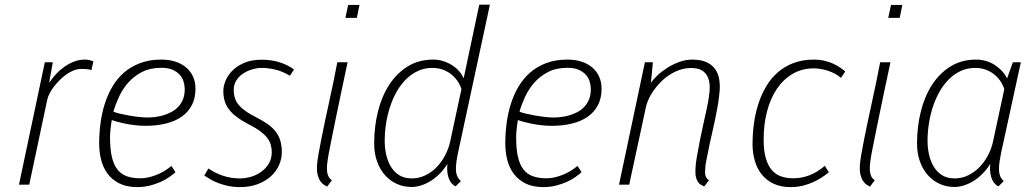

<svg xmlns="http://www.w3.org/2000/svg" viewBox="-20 -780 4373 811"><path d="M366.2 -483.9Q355 -487.8 342.5 -488.3Q330.1 -488.8 322.8 -488.8Q306.6 -488.8 290.8 -482.4Q274.9 -476.1 259.8 -465.3Q244.6 -454.6 231.2 -440.9Q217.8 -427.2 207 -413.1Q196.3 -398.9 189.2 -384.8Q182.1 -370.6 179.7 -359.4L103.5 0H60.1L169.4 -517.1H203.1L187.5 -430.2Q201.2 -450.7 218 -468.5Q234.9 -486.3 254.2 -499.5Q273.4 -512.7 294.7 -520.5Q315.9 -528.3 338.4 -528.3Q350.1 -528.3 360.4 -525.6Q370.6 -522.9 374.5 -521Z M573.7 -26.9Q602.5 -26.9 637.7 -40Q672.9 -53.2 704.1 -79.1L721.2 -52.7Q710 -42.5 693.8 -31.2Q677.7 -20 657.2 -11Q636.7 -2 612.1 4.2Q587.4 10.3 559.6 10.3Q515.1 10.3 484.4 -5.1Q453.6 -20.5 434.6 -46.1Q415.5 -71.8 407.2 -105Q398.9 -138.2 398.9 -173.8Q398.9 -216.3 404.5 -259.3Q410.2 -302.2 422.6 -341.6Q435.1 -380.9 455.3 -415Q475.6 -449.2 504.9 -474.4Q534.2 -499.5 573 -513.9Q611.8 -528.3 661.6 -528.3Q693.8 -528.3 720.5 -519.8Q747.1 -511.2 766.1 -495.1Q785.2 -479 795.4 -456.3Q805.7 -433.6 805.7 -405.3Q805.7 -365.2 790.3 -335.7Q774.9 -306.2 747.1 -286.9Q719.2 -267.6 680.4 -258.1Q641.6 -248.5 595.2 -248.5Q571.3 -248.5 547.9 -251.5Q524.4 -254.4 505.1 -258.5Q485.8 -262.7 471.7 -266.6Q457.5 -270.5 452.1 -272.9Q450.7 -265.1 449.5 -255.4Q448.2 -245.6 447 -235.6Q445.8 -225.6 445.3 -216.3Q444.8 -207 444.8 -200.2Q444.8 -150.9 452.4 -117.7Q460 -84.5 475.8 -64.2Q491.7 -43.9 516.1 -35.4Q540.5 -26.9 573.7 -26.9ZM661.6 -493.7Q614.7 -493.7 580.3 -476.1Q545.9 -458.5 522 -431.4Q498 -404.3 482.9 -371.6Q467.8 -338.9 459 -308.6Q466.3 -304.7 483.9 -300.5Q501.5 -296.4 522.7 -292.5Q543.9 -288.6 565.4 -286.1Q586.9 -283.7 601.6 -283.7Q616.2 -283.7 633.8 -285.6Q651.4 -287.6 668.9 -292.7Q686.5 -297.9 703.1 -306.4Q719.7 -314.9 732.4 -328.4Q745.1 -341.8 752.7 -360.1Q760.3 -378.4 760.3 -402.8Q760.3 -418.9 755.4 -435.3Q750.5 -451.7 738.8 -464.6Q727.1 -477.5 708.3 -485.6Q689.5 -493.7 661.6 -493.7Z M1127.9 -137.2Q1127.9 -153.8 1123.5 -168.9Q1119.1 -184.1 1108.4 -198Q1097.7 -211.9 1079.8 -225.3Q1062 -238.8 1035.2 -252.4Q1002 -269.5 980.5 -285.6Q959 -301.8 946.3 -319.1Q933.6 -336.4 928.5 -355.2Q923.3 -374 923.3 -396.5Q923.3 -415.5 932.4 -438.2Q941.4 -460.9 960.9 -481Q980.5 -501 1011.2 -514.4Q1042 -527.8 1085 -527.8Q1129.4 -527.8 1164.8 -515.6Q1200.2 -503.4 1221.7 -486.3L1204.6 -460Q1173.3 -479 1142.3 -486.1Q1111.3 -493.2 1086.9 -493.2Q1065.9 -493.2 1044.7 -486.8Q1023.4 -480.5 1006.1 -468.8Q988.8 -457 978 -439.7Q967.3 -422.4 967.3 -400.4Q967.3 -380.4 972.7 -364.5Q978 -348.6 990 -335Q1002 -321.3 1020.5 -308.6Q1039.1 -295.9 1065.4 -282.7Q1093.3 -268.6 1113 -254.2Q1132.8 -239.7 1145.5 -222.7Q1158.2 -205.6 1164.3 -184.8Q1170.4 -164.1 1170.4 -137.2Q1170.4 -109.4 1158.7 -82.8Q1147 -56.2 1124.5 -35.6Q1102.1 -15.1 1069.1 -2.4Q1036.1 10.3 993.7 10.3Q966.8 10.3 943.8 5.4Q920.9 0.5 901.9 -6.8Q882.8 -14.2 868.2 -22.7Q853.5 -31.2 842.8 -38.6L860.4 -68.4Q886.7 -49.8 920.7 -38.1Q954.6 -26.4 993.7 -26.4Q1016.1 -26.4 1039.8 -33.2Q1063.5 -40 1083 -54Q1102.5 -67.9 1115.2 -88.6Q1127.9 -109.4 1127.9 -137.2Z M1364.3 -105.5Q1361.3 -85 1361.3 -82Q1361.3 -76.2 1361.1 -67.9Q1360.8 -59.6 1362.3 -50.8Q1363.8 -42 1368.2 -33.4Q1372.6 -24.9 1381.8 -18.6L1361.8 8.3Q1356.4 5.4 1348.6 0.7Q1340.8 -3.9 1333.7 -13.9Q1326.7 -23.9 1322 -40.5Q1317.4 -57.1 1319.3 -84Q1320.3 -100.1 1325.2 -128.2Q1330.1 -156.2 1337.2 -192.1Q1344.2 -228 1353 -269.3Q1361.8 -310.5 1371.1 -353.3Q1380.4 -396 1389.2 -438Q1397.9 -480 1404.8 -517.1H1448.2Q1432.6 -443.8 1420.7 -387.2Q1408.7 -330.6 1399.9 -287.4Q1391.1 -244.1 1384.8 -213.1Q1378.4 -182.1 1374.3 -160.9Q1370.1 -139.6 1367.7 -126.5Q1365.2 -113.3 1364.3 -105.5ZM1487.3 -704.6H1439L1450.7 -759.3H1498.5Z M1806.6 -493.2Q1773.9 -493.2 1746.3 -480.7Q1718.8 -468.3 1696.3 -446.3Q1673.8 -424.3 1656.7 -394.8Q1639.6 -365.2 1628.2 -330.8Q1616.7 -296.4 1610.8 -259Q1605 -221.7 1605 -184.1Q1605 -156.7 1610.8 -128.9Q1616.7 -101.1 1629.9 -78.1Q1643.1 -55.2 1665 -40.8Q1687 -26.4 1719.2 -26.4Q1750 -26.4 1776.9 -39.6Q1803.7 -52.7 1825 -74.7Q1846.2 -96.7 1860.8 -125Q1875.5 -153.3 1881.8 -183.6L1929.2 -403.8Q1922.4 -424.3 1910.4 -440.7Q1898.4 -457 1882.6 -468.8Q1866.7 -480.5 1847.4 -486.8Q1828.1 -493.2 1806.6 -493.2ZM1560.5 -174.3Q1560.5 -244.6 1576.4 -308.6Q1592.3 -372.6 1623.8 -421.4Q1655.3 -470.2 1701.9 -499.3Q1748.5 -528.3 1810.1 -528.3Q1831.5 -528.3 1851.8 -522Q1872.1 -515.6 1889.2 -504.9Q1906.2 -494.1 1918.9 -479.7Q1931.6 -465.3 1938.5 -449.2L2004.4 -760.3H2049.3L1915 -136.2Q1906.7 -97.7 1905.8 -71.3Q1905.3 -51.8 1910.4 -38.3Q1915.5 -24.9 1926.8 -15.1L1904.3 7.3Q1897 3.9 1889.9 -3.2Q1882.8 -10.3 1877.7 -21.5Q1872.6 -32.7 1870.1 -49.1Q1867.7 -65.4 1869.6 -87.9Q1856.4 -65.9 1838.9 -47.9Q1821.3 -29.8 1801.5 -17.1Q1781.7 -4.4 1760.3 2.7Q1738.8 9.8 1718.3 9.8Q1685.5 9.8 1657 -2.9Q1628.4 -15.6 1606.9 -39.3Q1585.4 -63 1573 -97.2Q1560.5 -131.3 1560.5 -174.3Z M2289.1 -26.9Q2317.9 -26.9 2353 -40Q2388.2 -53.2 2419.4 -79.1L2436.5 -52.7Q2425.3 -42.5 2409.2 -31.2Q2393.1 -20 2372.6 -11Q2352.1 -2 2327.4 4.2Q2302.7 10.3 2274.9 10.3Q2230.5 10.3 2199.7 -5.1Q2168.9 -20.5 2149.9 -46.1Q2130.9 -71.8 2122.6 -105Q2114.3 -138.2 2114.3 -173.8Q2114.3 -216.3 2119.9 -259.3Q2125.5 -302.2 2137.9 -341.6Q2150.4 -380.9 2170.7 -415Q2190.9 -449.2 2220.2 -474.4Q2249.5 -499.5 2288.3 -513.9Q2327.1 -528.3 2377 -528.3Q2409.2 -528.3 2435.8 -519.8Q2462.4 -511.2 2481.4 -495.1Q2500.5 -479 2510.7 -456.3Q2521 -433.6 2521 -405.3Q2521 -365.2 2505.6 -335.7Q2490.2 -306.2 2462.4 -286.9Q2434.6 -267.6 2395.8 -258.1Q2356.9 -248.5 2310.5 -248.5Q2286.6 -248.5 2263.2 -251.5Q2239.7 -254.4 2220.5 -258.5Q2201.2 -262.7 2187 -266.6Q2172.9 -270.5 2167.5 -272.9Q2166 -265.1 2164.8 -255.4Q2163.6 -245.6 2162.4 -235.6Q2161.1 -225.6 2160.6 -216.3Q2160.2 -207 2160.2 -200.2Q2160.2 -150.9 2167.7 -117.7Q2175.3 -84.5 2191.2 -64.2Q2207 -43.9 2231.4 -35.4Q2255.9 -26.9 2289.1 -26.9ZM2377 -493.7Q2330.1 -493.7 2295.7 -476.1Q2261.2 -458.5 2237.3 -431.4Q2213.4 -404.3 2198.2 -371.6Q2183.1 -338.9 2174.3 -308.6Q2181.6 -304.7 2199.2 -300.5Q2216.8 -296.4 2238 -292.5Q2259.3 -288.6 2280.8 -286.1Q2302.2 -283.7 2316.9 -283.7Q2331.5 -283.7 2349.1 -285.6Q2366.7 -287.6 2384.3 -292.7Q2401.9 -297.9 2418.5 -306.4Q2435.1 -314.9 2447.8 -328.4Q2460.4 -341.8 2468 -360.1Q2475.6 -378.4 2475.6 -402.8Q2475.6 -418.9 2470.7 -435.3Q2465.8 -451.7 2454.1 -464.6Q2442.4 -477.5 2423.6 -485.6Q2404.8 -493.7 2377 -493.7Z M2917.5 -65.4Q2918 -85.9 2923.6 -118.4Q2929.2 -150.9 2936.5 -187.5Q2943.8 -224.1 2951.9 -260.3Q2960 -296.4 2965.8 -323.7Q2969.7 -340.8 2971.2 -350.8Q2972.7 -360.8 2974.6 -372.6Q2978 -393.6 2977.8 -414.8Q2977.5 -436 2970.2 -453.4Q2962.9 -470.7 2946.3 -481.7Q2929.7 -492.7 2899.9 -492.7Q2873.5 -492.7 2850.1 -484.4Q2826.7 -476.1 2806.4 -462.6Q2786.1 -449.2 2769.3 -431.9Q2752.4 -414.6 2740 -396.5Q2727.5 -378.4 2719.7 -361.1Q2711.9 -343.8 2709 -330.6L2637.7 0H2594.7L2704.1 -517.1H2737.8L2729.5 -429.7Q2738.8 -444.3 2756.8 -461.4Q2774.9 -478.5 2798.3 -493.4Q2821.8 -508.3 2849.1 -518.3Q2876.5 -528.3 2904.8 -528.3Q2939 -528.3 2962.6 -518.1Q2986.3 -507.8 3000 -489.3Q3013.7 -470.7 3018.1 -443.8Q3022.5 -417 3018.6 -384.3Q3017.6 -376 3016.8 -369.9Q3016.1 -363.8 3015.4 -357.4Q3014.6 -351.1 3013.4 -343.8Q3012.2 -336.4 3010.3 -325.7Q3005.4 -298.3 3000 -272.7Q2994.6 -247.1 2988.8 -221.7Q2982.9 -196.3 2977.3 -170.9Q2971.7 -145.5 2966.8 -118.7Q2966.3 -115.7 2965.1 -109.9Q2963.9 -104 2962.6 -97.4Q2961.4 -90.8 2960.4 -84.7Q2959.5 -78.6 2959.5 -76.2Q2959 -66.4 2958.3 -58.3Q2957.5 -50.3 2958.7 -43.2Q2960 -36.1 2963.4 -30Q2966.8 -23.9 2974.6 -18.6L2954.6 7.8Q2947.8 4.4 2940.7 0.5Q2933.6 -3.4 2928.2 -11.2Q2922.9 -19 2919.7 -31.7Q2916.5 -44.4 2917.5 -65.4Z M3330.6 -26.9Q3365.7 -26.9 3399.4 -39.8Q3433.1 -52.7 3463.9 -79.6L3481 -52.2Q3469.2 -42.5 3453.1 -31.7Q3437 -21 3416.5 -11.5Q3396 -2 3371.6 4.2Q3347.2 10.3 3319.3 10.3Q3276.9 10.3 3246.3 -4.6Q3215.8 -19.5 3196.5 -44.4Q3177.2 -69.3 3168 -102.1Q3158.7 -134.8 3158.7 -170.4Q3158.7 -212.9 3164.3 -256.1Q3169.9 -299.3 3182.6 -339.1Q3195.3 -378.9 3215.3 -413.3Q3235.4 -447.8 3264.2 -473.4Q3293 -499 3331.5 -513.7Q3370.1 -528.3 3418.9 -528.3Q3442.4 -528.3 3462.6 -523.4Q3482.9 -518.6 3499.3 -511Q3515.6 -503.4 3528.6 -494.6Q3541.5 -485.8 3550.3 -478L3532.2 -451.2Q3507.3 -471.7 3476.3 -481.4Q3445.3 -491.2 3417.5 -491.2Q3368.2 -491.2 3328.9 -468.5Q3289.6 -445.8 3262.2 -405.8Q3234.9 -365.7 3220.2 -310.5Q3205.6 -255.4 3205.6 -190.9Q3205.6 -143.1 3214.8 -111.6Q3224.1 -80.1 3240.5 -61.3Q3256.8 -42.5 3279.8 -34.7Q3302.7 -26.9 3330.6 -26.9Z M3657.2 -105.5Q3654.3 -85 3654.3 -82Q3654.3 -76.2 3654.1 -67.9Q3653.8 -59.6 3655.3 -50.8Q3656.7 -42 3661.1 -33.4Q3665.5 -24.9 3674.8 -18.6L3654.8 8.3Q3649.4 5.4 3641.6 0.7Q3633.8 -3.9 3626.7 -13.9Q3619.6 -23.9 3615 -40.5Q3610.4 -57.1 3612.3 -84Q3613.3 -100.1 3618.2 -128.2Q3623 -156.2 3630.1 -192.1Q3637.2 -228 3646 -269.3Q3654.8 -310.5 3664.1 -353.3Q3673.3 -396 3682.1 -438Q3690.9 -480 3697.8 -517.1H3741.2Q3725.6 -443.8 3713.6 -387.2Q3701.7 -330.6 3692.9 -287.4Q3684.1 -244.1 3677.7 -213.1Q3671.4 -182.1 3667.2 -160.9Q3663.1 -139.6 3660.6 -126.5Q3658.2 -113.3 3657.2 -105.5ZM3780.3 -704.6H3731.9L3743.7 -759.3H3791.5Z M4099.6 -493.2Q4066.9 -493.2 4039.3 -480.7Q4011.7 -468.3 3989.3 -446.3Q3966.8 -424.3 3949.7 -394.8Q3932.6 -365.2 3921.1 -330.8Q3909.7 -296.4 3903.8 -259Q3897.9 -221.7 3897.9 -184.1Q3897.9 -156.7 3903.8 -128.9Q3909.7 -101.1 3922.9 -78.1Q3936 -55.2 3958 -40.8Q3980 -26.4 4012.2 -26.4Q4043 -26.4 4069.8 -39.6Q4096.7 -52.7 4117.9 -74.7Q4139.2 -96.7 4153.8 -125Q4168.5 -153.3 4174.8 -183.6L4222.2 -403.8Q4215.3 -424.3 4203.4 -440.7Q4191.4 -457 4175.5 -468.8Q4159.7 -480.5 4140.4 -486.8Q4121.1 -493.2 4099.6 -493.2ZM3853.5 -174.3Q3853.5 -244.6 3869.4 -308.6Q3885.3 -372.6 3916.7 -421.4Q3948.2 -470.2 3994.9 -499.3Q4041.5 -528.3 4103 -528.3Q4124.5 -528.3 4144.5 -522.5Q4164.6 -516.6 4181.4 -505.9Q4198.2 -495.1 4211.7 -480.7Q4225.1 -466.3 4233.9 -448.7L4258.3 -517.1H4292L4209 -136.2Q4200.7 -97.7 4199.7 -71.3Q4199.2 -51.8 4203.9 -38.3Q4208.5 -24.9 4219.7 -15.1L4197.3 7.3Q4189.9 3.9 4182.9 -3.2Q4175.8 -10.3 4170.7 -21.5Q4165.5 -32.7 4163.1 -49.1Q4160.6 -65.4 4162.6 -87.9Q4149.4 -65.9 4131.8 -47.9Q4114.3 -29.8 4094.5 -17.1Q4074.7 -4.4 4053.2 2.7Q4031.7 9.8 4011.2 9.8Q3978.5 9.8 3950 -2.9Q3921.4 -15.6 3899.9 -39.3Q3878.4 -63 3866 -97.2Q3853.5 -131.3 3853.5 -174.3Z"/></svg>

Font: Ufes Sans Thin
Style: Italic
Weight: 100
Designer: Ricardo Esteves & Thais Bronze
Foundry: ProDesignUfes - Ricardo Esteves, Thais Bronze
Version: Version 2.0